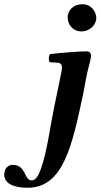

<svg xmlns="http://www.w3.org/2000/svg" viewBox="-115 -678 474 905"><path d="M141 -176C121 -78 114 -16 96 56C74 142 58 172 34 172C-3 172 10 99 -56 99C-74 99 -95 114 -95 144C-95 191 -44 207 15 207C184 207 225 8 277 -235L293 -320C301 -360 314 -398 314 -415C314 -429 306 -436 293 -436C261 -436 168 -429 121 -423C114 -415 113 -394 119 -385L159 -382C171 -381 177 -372 177 -362C177 -353 177 -349 171 -321ZM204 -596C204 -563 228 -530 268 -530C313 -530 339 -566 339 -592C339 -622 316 -658 274 -658C227 -658 204 -626 204 -596Z"/></svg>

Font: Libertinus Serif
Style: Bold Italic
Weight: 700
Italic angle: -12°
Designer: Philipp H. Poll, Khaled Hosny
Foundry: Caleb Maclennan
Version: Version 7.050;RELEASE